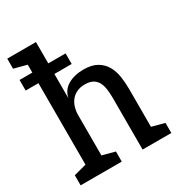

<svg xmlns="http://www.w3.org/2000/svg" viewBox="-178 -872 920 990"><g transform="rotate(-30 281.5 -377.5)"><path d="M12 -628H88V-675L12 -695V-755H183V-628H286V-565H183V-420Q192 -465 230.5 -487.5Q269 -510 323 -510Q373 -510 403.5 -492Q434 -474 450.5 -445Q467 -416 472.5 -379.5Q478 -343 478 -306V-80L553 -60V0H382V-307Q382 -333 379 -357Q376 -381 367 -399.5Q358 -418 340 -429Q322 -440 292 -440Q263 -440 242.5 -430Q222 -420 209 -403.5Q196 -387 189.5 -365Q183 -343 183 -319V-80L258 -60V0H13V-60L88 -80V-565H12Z"/></g></svg>

Font: HermeneusOne
Style: Regular
Weight: 400
Designer: Rodrigo Fuenzalida, Pablo Impallari
Foundry: Pablo Impallari, Rodrigo Fuenzalida
Version: Version 1.000; ttfautohint (v0.8) -G 200 -r 50